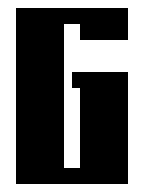

<svg xmlns="http://www.w3.org/2000/svg" viewBox="-20 -460 360 480"><path d="M20 -440H300V-360H180V-400H140V-40H180V-240H160V-280H300V0H20Z"/></svg>

Font: SOV_poster
Style: Bold
Weight: 700
Version: Version 1.00